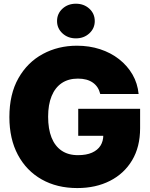

<svg xmlns="http://www.w3.org/2000/svg" viewBox="-20 -978 790 1009"><path d="M386.2 10.3Q279.3 10.3 199 -35.2Q118.7 -80.6 74 -164.3Q29.3 -248 29.3 -362.8Q29.3 -483.4 76.9 -567.1Q124.5 -650.9 205.1 -694.3Q285.6 -737.8 384.3 -737.8Q449.2 -737.8 505.6 -719.5Q562 -701.2 605.7 -667Q649.4 -632.8 676.3 -586.4Q703.1 -540 708.5 -483.9H506.8Q502.4 -502.9 492.7 -518.1Q482.9 -533.2 468 -543.7Q453.1 -554.2 433.6 -559.6Q414.1 -564.9 389.6 -564.9Q339.4 -564.9 304.4 -541.3Q269.5 -517.6 251.2 -472.9Q232.9 -428.2 232.9 -364.7Q232.9 -300.3 250.7 -255.4Q268.6 -210.4 303.5 -186.5Q338.4 -162.6 389.6 -162.6Q434.1 -162.6 463.6 -175.8Q493.2 -189 508.1 -212.6Q522.9 -236.3 522.9 -268.1L560.1 -264.2H391.1V-406.2H716.3V-304.2Q716.3 -206.1 674.3 -135.7Q632.3 -65.4 557.9 -27.6Q483.4 10.3 386.2 10.3ZM378.9 -776.4Q336.9 -776.4 308.3 -802.7Q279.8 -829.1 279.8 -867.2Q279.8 -906.2 308.3 -932.4Q336.9 -958.5 378.9 -958.5Q420.9 -958.5 449.5 -932.4Q478 -906.2 478 -867.2Q478 -829.1 449.5 -802.7Q420.9 -776.4 378.9 -776.4Z"/></svg>

Font: Inter 20pt Black
Style: Regular
Weight: 900
Version: Version 4.001;git-66647c0bb